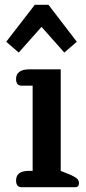

<svg xmlns="http://www.w3.org/2000/svg" viewBox="-20 -780 360 800"><path d="M153 -668 58 -561 6 -606 125 -760H182L300 -606L248 -561ZM70 0Q47 0 47 -28Q47 -68 100 -68H116V-423H70Q47 -423 47 -451Q47 -471 61 -481Q75 -491 100 -491H233V-68L273 -52Q293 -43 301 -35.5Q309 -28 309 -17Q309 0 294 0Z"/></svg>

Font: Maitree Semibold
Style: Regular
Weight: 600
Designer: CadsonDemak Team
Foundry: CadsonDemak
Version: Version 1.010